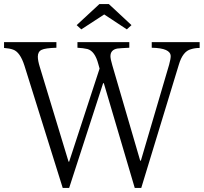

<svg xmlns="http://www.w3.org/2000/svg" viewBox="-20 -923 1007 949"><path d="M966.8 -686Q943.4 -686 923.8 -679.7Q883.3 -669.4 863.8 -603L678.2 5.9H646L493.2 -511.7H489.7L321.8 5.9H290L101.1 -597.7Q79.6 -665.5 44.9 -677.7Q27.3 -684.1 0 -686V-714.8H258.8V-687Q204.1 -685.5 186 -676.8Q167 -668 167 -643.1Q167 -623 176.8 -591.8L318.8 -124H321.8L472.2 -584L465.8 -606.9Q449.2 -670.4 412.1 -680.7Q392.1 -685.5 362.8 -687V-714.8H619.1V-687Q576.2 -685.1 560.1 -683.1Q525.9 -676.8 525.9 -645Q525.9 -631.3 535.2 -600.1L672.9 -128.9H676.3L815.9 -603Q823.7 -631.8 823.7 -645Q823.7 -685.5 730 -687V-714.8H966.8ZM471.2 -902.8H518.1L629.9 -798.8L606.9 -777.8L495.1 -851.6L381.8 -777.8L358.9 -798.8Z"/></svg>

Font: I.Ming
Style: Regular
Weight: 400
Designer: Ichiten Fonts Project
Version: Version 6.11; Dec 27, 2019